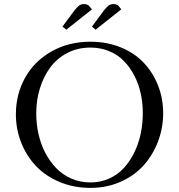

<svg xmlns="http://www.w3.org/2000/svg" viewBox="-20 -916 878 944"><path d="M58.1 -354Q58.1 -452.1 103 -533.2Q147.9 -614.3 232.4 -662.6Q316.9 -710.9 424.8 -710.9Q505.9 -710.9 573.7 -683.1Q641.6 -655.3 686.8 -607.4Q731.9 -559.6 757.1 -495.6Q782.2 -431.6 782.2 -359.9Q782.2 -286.6 756.8 -220Q731.4 -153.3 686 -102.8Q640.6 -52.2 572.8 -22.2Q504.9 7.8 424.8 7.8Q342.8 7.8 273.2 -21.2Q203.6 -50.3 157 -99.6Q110.4 -148.9 84.2 -214.8Q58.1 -280.8 58.1 -354ZM158.2 -358.9Q158.2 -307.1 169.2 -257.6Q180.2 -208 202.6 -164.8Q225.1 -121.6 256.6 -89.1Q288.1 -56.6 331.3 -37.8Q374.5 -19 424.8 -19Q474.1 -19 516.6 -38.1Q559.1 -57.1 589.1 -90.1Q619.1 -123 640.4 -166.5Q661.6 -210 671.9 -259Q682.1 -308.1 682.1 -359.9Q682.1 -409.7 671.9 -456.5Q661.6 -503.4 640.4 -544.4Q619.1 -585.4 589.1 -616.2Q559.1 -647 516.6 -664.6Q474.1 -682.1 424.8 -682.1Q361.8 -682.1 310.5 -655.3Q259.3 -628.4 226.3 -583.3Q193.4 -538.1 175.8 -480.5Q158.2 -422.9 158.2 -358.9ZM287.1 -785.2 345.2 -863.8Q360.4 -882.8 369.9 -889.4Q379.4 -896 394 -896Q399.4 -896 405 -894.3Q410.6 -892.6 413.1 -890.6L416 -889.2L432.1 -870.1L306.2 -770ZM432.1 -785.2 490.2 -863.8Q505.4 -882.8 514.9 -889.4Q524.4 -896 539.1 -896Q544.4 -896 550 -894.3Q555.7 -892.6 558.6 -890.6L561 -889.2L576.2 -870.1L450.2 -770Z"/></svg>

Font: Dehuti Alt
Style: Bold
Weight: 700
Version: Version 1.2